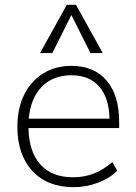

<svg xmlns="http://www.w3.org/2000/svg" viewBox="-20 -769 564 796"><path d="M474 -238H98Q100 -140 147.5 -87Q195 -34 283 -34Q328 -34 367.5 -49Q407 -64 446 -97L466 -61Q435 -30 386 -11.5Q337 7 285 7Q177 7 114.5 -60Q52 -127 52 -244Q52 -319 80 -376Q108 -433 159 -464.5Q210 -496 276 -496Q370 -496 422 -435Q474 -374 474 -264ZM99 -277H434Q432 -364 391 -410.5Q350 -457 276 -457Q200 -457 153.5 -409.5Q107 -362 99 -277ZM197 -549H146L257 -749H295L406 -549H355L276 -707Z"/></svg>

Font: wassup Sans
Style: Light
Weight: 200
Version: Version 2.001